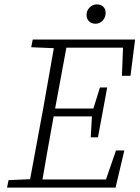

<svg xmlns="http://www.w3.org/2000/svg" viewBox="-20 -854 636 874"><path d="M12 0 19 -34 132 -39H141L138 0ZM110 0 177 -362Q191 -440 204.5 -518Q218 -596 232 -674H289L222 -312Q208 -234 194 -156Q180 -78 167 0ZM122 -639 129 -674H255L251 -634H241ZM146 0 149 -37H487L452 -7L508 -169H546L506 0ZM199 -324 202 -360H426L423 -324ZM259 -637 263 -674H595L574 -509H535L541 -663L563 -637ZM393 -229 399 -332 403 -353 435 -456H468L426 -229ZM415 -746Q397 -746 385.5 -757Q374 -768 374 -786Q374 -806 388 -820Q402 -834 421 -834Q439 -834 450 -823.5Q461 -813 461 -795Q461 -775 447.5 -760.5Q434 -746 415 -746Z"/></svg>

Font: Source Serif 4 Light
Style: Italic
Weight: 300
Italic angle: -12°
Designer: Frank Grießhammer
Foundry: Adobe Systems Incorporated
Version: Version 4.004;hotconv 1.0.116;makeotfexe 2.5.65601